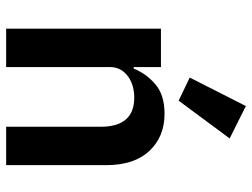

<svg xmlns="http://www.w3.org/2000/svg" viewBox="-120 -720 839 640"><g transform="rotate(90 300.0 -399.5)"><path d="M315 -575 238 -612 333 -799 441 -745ZM75 0V-516H203V-425H208Q225 -467 260.5 -497.5Q296 -528 359 -528Q435 -528 482.5 -477.5Q530 -427 530 -333V0H402V-315Q402 -427 305 -427Q285 -427 267 -422Q249 -417 234.5 -406.5Q220 -396 211.5 -381Q203 -366 203 -345V0Z"/></g></svg>

Font: IBM Plex Mono SemiBold
Style: Regular
Weight: 600
Monospace: yes
Designer: Mike Abbink, Paul van der Laan, Pieter van Rosmalen
Foundry: Bold Monday
Version: Version 2.3